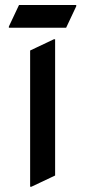

<svg xmlns="http://www.w3.org/2000/svg" viewBox="-20 -710 333 750"><path d="M97.7 19.5V-512.7L190.4 -556.6H195.3V-24.4L102.5 19.5ZM14.6 -601.6V-606.4L54.2 -690.4H277.8V-685.5L238.3 -601.6Z"/></svg>

Font: Nova Round
Style: Book
Weight: 400
Version: Version 2.000